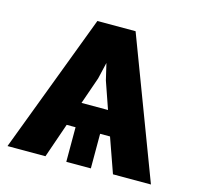

<svg xmlns="http://www.w3.org/2000/svg" viewBox="-83 -616 726 704"><g transform="rotate(15 279.5 -264.0)"><path d="M357.4 -131.3H319.8V0H226.6V-131.3H192.9L147.5 0H3.4L203.1 -528.3H348.1L547.9 0H403.8ZM224.6 -223.1H325.2L289.6 -325.7L274.9 -388.2L260.3 -325.7Z"/></g></svg>

Font: SteelSelectRoboto
Style: Roboto-Bold
Weight: 700
Designer: Google
Version: Version 2.137; 2017